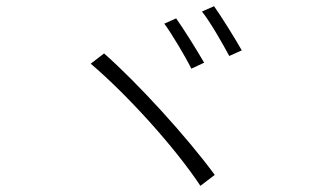

<svg xmlns="http://www.w3.org/2000/svg" viewBox="-20 -710 996 618"><path d="M546.9 -650.9 508.9 -633.9C533 -600.9 576 -529.1 595.9 -489L637.1 -508.2C615.1 -546.2 570 -619 546.9 -650.9ZM669 -690 630 -672.9C655.9 -641 696 -570.7 718 -529.8L758.2 -547.9C736.2 -587 691.1 -659.1 669 -690ZM315 -538 272 -505C389.9 -404.8 543 -235.8 625 -111.9L671.2 -147C584.2 -266 426.1 -440 315 -538Z"/></svg>

Font: Karasuma Gothic
Style: Light
Weight: 300
Designer: Rasmus Andersson / Ryoko Nishizuka
Foundry: rsms
Version: Version 1.00